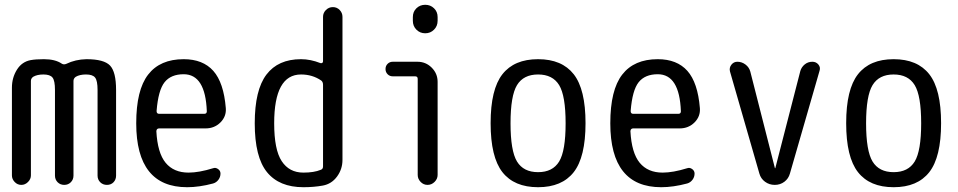

<svg xmlns="http://www.w3.org/2000/svg" viewBox="-20 -780 4040 810"><path d="M30.3 -40V-410.2Q30.3 -452.1 51.3 -485.8Q72.3 -519.5 109.4 -526.4Q130.9 -530.3 165 -530.3Q212.9 -530.3 240.2 -511.7Q249 -505.9 259.8 -510.7Q297.9 -529.3 344.7 -530.3Q418.9 -530.3 444.3 -503.4Q469.7 -476.6 469.7 -400.4V-39.1Q469.7 -22.5 459 -11.2Q448.2 0 431.2 0Q414.1 0 402.8 -11.2Q391.6 -22.5 391.6 -39.1V-400.4Q391.6 -439.5 381.3 -452.6Q371.1 -465.8 342.8 -465.8Q316.4 -465.8 299.8 -456.1Q290 -449.2 290 -438.5V-39.1Q290 -22.5 278.8 -11.2Q267.6 0 251 0Q234.4 0 223.1 -11.2Q211.9 -22.5 211.9 -39.1V-400.4Q211.9 -439.5 201.7 -452.6Q191.4 -465.8 163.1 -465.8Q136.7 -465.8 120.1 -456.1Q110.4 -449.2 110.4 -438.5V-40Q110.4 -24.4 98.1 -12.2Q85.9 0 69.8 0Q53.7 0 42 -12.2Q30.3 -24.4 30.3 -40Z M754.9 -466.8Q701.2 -466.8 674.3 -433.1Q647.5 -399.4 640.6 -311.5Q640.6 -299.8 651.4 -299.8H841.8Q852.5 -299.8 852.5 -310.5Q846.7 -466.8 754.9 -466.8ZM769.5 9.8Q554.7 9.8 554.7 -259.8Q554.7 -400.4 605 -465.3Q655.3 -530.3 754.9 -530.3Q835.9 -530.3 879.9 -481Q923.8 -431.6 932.6 -324.2Q935.5 -289.1 910.2 -263.7Q884.8 -238.3 847.7 -238.3H651.4Q640.6 -238.3 639.6 -226.6Q644.5 -134.8 678.7 -93.3Q712.9 -51.8 775.4 -51.8Q819.3 -51.8 878.9 -70.3Q889.6 -74.2 899.9 -66.9Q910.2 -59.6 910.2 -47.9Q910.2 -33.2 901.4 -21.5Q892.6 -9.8 878.9 -5.9Q820.3 9.8 769.5 9.8Z M1250 -465.8Q1136.7 -465.8 1136.7 -259.8Q1136.7 -148.4 1168.5 -100.1Q1200.2 -51.8 1259.8 -51.8Q1304.7 -51.8 1333 -63.5Q1342.8 -66.4 1342.8 -78.1V-421.9Q1342.8 -434.6 1335 -440.4Q1297.9 -465.8 1250 -465.8ZM1259.8 9.8Q1158.2 9.8 1106.4 -53.7Q1054.7 -117.2 1054.7 -259.8Q1054.7 -400.4 1104 -465.3Q1153.3 -530.3 1250 -530.3Q1290 -530.3 1332 -513.7Q1335.9 -512.7 1339.4 -514.6Q1342.8 -516.6 1342.8 -521.5V-709Q1342.8 -725.6 1355 -737.8Q1367.2 -750 1384.3 -750Q1401.4 -750 1413.1 -737.8Q1424.8 -725.6 1424.8 -709V-105.5Q1424.8 -66.4 1401.9 -35.2Q1378.9 -3.9 1341.8 2.9Q1303.7 9.8 1259.8 9.8Z M1636.7 -458Q1624 -458 1615.2 -466.8Q1606.4 -475.6 1606.4 -488.8Q1606.4 -502 1615.2 -510.7Q1624 -519.5 1636.7 -519.5H1741.2Q1776.4 -519.5 1801.3 -494.6Q1826.2 -469.7 1826.2 -434.6V-42Q1826.2 -25.4 1813.5 -12.7Q1800.8 0 1783.7 0Q1766.6 0 1754.4 -12.7Q1742.2 -25.4 1742.2 -42V-447.3Q1742.2 -458 1731.4 -458ZM1721.7 -708Q1721.7 -730.5 1736.8 -745.1Q1752 -759.8 1773.9 -759.8Q1795.9 -759.8 1811 -745.1Q1826.2 -730.5 1826.2 -708V-692.4Q1826.2 -669.9 1811 -654.8Q1795.9 -639.6 1773.9 -639.6Q1752 -639.6 1736.8 -654.8Q1721.7 -669.9 1721.7 -692.4Z M2338.9 -420.9Q2311.5 -465.8 2250 -465.8Q2188.5 -465.8 2161.1 -420.9Q2133.8 -376 2133.8 -259.8Q2133.8 -143.6 2161.1 -98.6Q2188.5 -53.7 2250 -53.7Q2311.5 -53.7 2338.9 -98.6Q2366.2 -143.6 2366.2 -259.8Q2366.2 -376 2338.9 -420.9ZM2400.4 -53.7Q2350.6 9.8 2250 9.8Q2149.4 9.8 2099.6 -53.7Q2049.8 -117.2 2049.8 -260.3Q2049.8 -403.3 2099.6 -466.8Q2149.4 -530.3 2250 -530.3Q2350.6 -530.3 2400.4 -466.8Q2450.2 -403.3 2450.2 -260.3Q2450.2 -117.2 2400.4 -53.7Z M2754.9 -466.8Q2701.2 -466.8 2674.3 -433.1Q2647.5 -399.4 2640.6 -311.5Q2640.6 -299.8 2651.4 -299.8H2841.8Q2852.5 -299.8 2852.5 -310.5Q2846.7 -466.8 2754.9 -466.8ZM2769.5 9.8Q2554.7 9.8 2554.7 -259.8Q2554.7 -400.4 2605 -465.3Q2655.3 -530.3 2754.9 -530.3Q2835.9 -530.3 2879.9 -481Q2923.8 -431.6 2932.6 -324.2Q2935.5 -289.1 2910.2 -263.7Q2884.8 -238.3 2847.7 -238.3H2651.4Q2640.6 -238.3 2639.6 -226.6Q2644.5 -134.8 2678.7 -93.3Q2712.9 -51.8 2775.4 -51.8Q2819.3 -51.8 2878.9 -70.3Q2889.6 -74.2 2899.9 -66.9Q2910.2 -59.6 2910.2 -47.9Q2910.2 -33.2 2901.4 -21.5Q2892.6 -9.8 2878.9 -5.9Q2820.3 9.8 2769.5 9.8Z M3183.6 -47.9 3059.6 -478.5Q3055.7 -494.1 3065.4 -506.8Q3075.2 -519.5 3090.8 -519.5Q3109.4 -519.5 3125 -507.8Q3140.6 -496.1 3145.5 -477.5L3249 -71.3Q3249 -70.3 3250 -70.3Q3251 -70.3 3251 -71.3L3356.4 -480.5Q3361.3 -497.1 3375 -508.3Q3388.7 -519.5 3407.2 -519.5Q3422.9 -519.5 3432.6 -507.8Q3442.4 -496.1 3437.5 -481.4L3312.5 -47.9Q3306.6 -26.4 3289.1 -13.2Q3271.5 0 3248.5 0Q3225.6 0 3207.5 -13.2Q3189.5 -26.4 3183.6 -47.9Z M3838.9 -420.9Q3811.5 -465.8 3750 -465.8Q3688.5 -465.8 3661.1 -420.9Q3633.8 -376 3633.8 -259.8Q3633.8 -143.6 3661.1 -98.6Q3688.5 -53.7 3750 -53.7Q3811.5 -53.7 3838.9 -98.6Q3866.2 -143.6 3866.2 -259.8Q3866.2 -376 3838.9 -420.9ZM3900.4 -53.7Q3850.6 9.8 3750 9.8Q3649.4 9.8 3599.6 -53.7Q3549.8 -117.2 3549.8 -260.3Q3549.8 -403.3 3599.6 -466.8Q3649.4 -530.3 3750 -530.3Q3850.6 -530.3 3900.4 -466.8Q3950.2 -403.3 3950.2 -260.3Q3950.2 -117.2 3900.4 -53.7Z"/></svg>

Font: Rounded-X Mgen+ 1mn regular
Style: Regular
Weight: 400
Designer: [Source Han Sans]
Ryoko NISHIZUKA  (kana & ideographs); Paul D. Hunt (Latin, Greek & Cyrillic); Wenlong ZHANG  (bopomofo
Version: Version 1.059.20150602